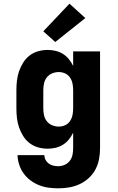

<svg xmlns="http://www.w3.org/2000/svg" viewBox="-20 -799 640 1042"><path d="M296 223Q270 223 243.5 219.5Q217 216 192 206Q167 196 145.5 180Q124 164 108.5 142.5Q93 121 84.5 95.5Q76 70 75 43H221Q221 57 227.5 69Q234 81 245 89Q256 97 269.5 100Q283 103 296 103Q314 103 331 95.5Q348 88 359 73.5Q370 59 373.5 41Q377 23 377 5V-79Q368 -60 354 -42.5Q340 -25 321.5 -13.5Q303 -2 281.5 3Q260 8 239 8Q213 8 187.5 1Q162 -6 141 -22Q120 -38 106 -60.5Q92 -83 83.5 -107.5Q75 -132 72 -158Q69 -184 69 -210V-310Q69 -336 72 -362Q75 -388 83.5 -412.5Q92 -437 106 -459.5Q120 -482 141 -498Q162 -514 187.5 -521Q213 -528 239 -528Q260 -528 281.5 -523Q303 -518 321.5 -506.5Q340 -495 354 -477.5Q368 -460 377 -441V-520H523V5Q523 35 517.5 64.5Q512 94 498 120.5Q484 147 461.5 167.5Q439 188 412 200.5Q385 213 355.5 218Q326 223 296 223ZM299 -112Q317 -112 333.5 -119.5Q350 -127 360 -142Q370 -157 373.5 -174.5Q377 -192 377 -210V-310Q377 -328 373.5 -345.5Q370 -363 360 -378Q350 -393 333.5 -400.5Q317 -408 299 -408Q281 -408 263.5 -401Q246 -394 234.5 -379.5Q223 -365 219 -346.5Q215 -328 215 -310V-210Q215 -192 219 -173.5Q223 -155 234.5 -140.5Q246 -126 263.5 -119Q281 -112 299 -112ZM280 -571 215 -629 357 -779 443 -701Z"/></svg>

Font: Iosevka Custom Heavy Extended
Style: Regular
Weight: 900
Width: 7
Monospace: yes
Designer: Belleve Invis
Foundry: Belleve Invis
Version: Version 11.2.4; ttfautohint (v1.8.4)